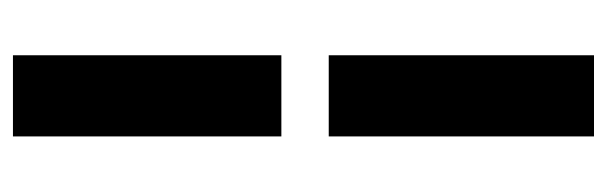

<svg xmlns="http://www.w3.org/2000/svg" viewBox="-348 -402 960 304"><g transform="rotate(90 132.0 -250.0)"><path d="M196 -290.5H67.5V-710.5H196ZM196 209.5H67.5V-215.5H196Z"/></g></svg>

Font: Anek Latin Medium
Style: Bold
Weight: 700
Version: Version 1.003